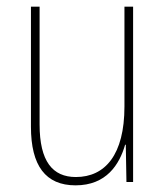

<svg xmlns="http://www.w3.org/2000/svg" viewBox="-20 -547 498 577"><path d="M380 -527H354V-227C354 -82 296 -15 208 -15C138 -15 99 -62 99 -173V-527H73V-166C73 -49 117 10 207 10C300 10 339 -53 356 -112H358L360 0H380Z"/></svg>

Font: Noto Sans Ethiopic Condensed Thin
Style: Regular
Weight: 100
Width: 3
Designer: Monotype Design Team
Foundry: Monotype Imaging Inc.
Version: Version 2.102